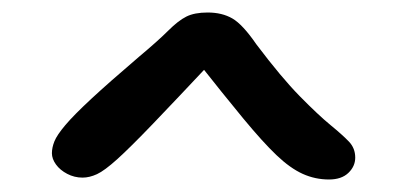

<svg xmlns="http://www.w3.org/2000/svg" viewBox="-20 -729 650 307"><path d="M506 -442Q484 -442 464 -451Q444 -460 422 -481Q400 -502 369 -539.5Q338 -577 293 -634H322Q261 -569 224.5 -531Q188 -493 167.5 -474.5Q147 -456 135 -450.5Q123 -445 112 -445Q99 -445 87.5 -451Q76 -457 69.5 -466Q63 -475 63 -484Q63 -493 67 -503Q71 -513 84.5 -529Q98 -545 126 -571Q154 -597 202 -638Q233 -664 249 -680Q265 -696 278 -702.5Q291 -709 312 -709Q335 -709 351.5 -699.5Q368 -690 390 -658Q430 -605 459.5 -575Q489 -545 508.5 -529Q528 -513 538 -502.5Q548 -492 548 -477Q548 -463 537 -452.5Q526 -442 506 -442Z"/></svg>

Font: Shantell Sans Light
Style: Regular
Weight: 400
Version: Version 1.011;[c5ecc13dd]